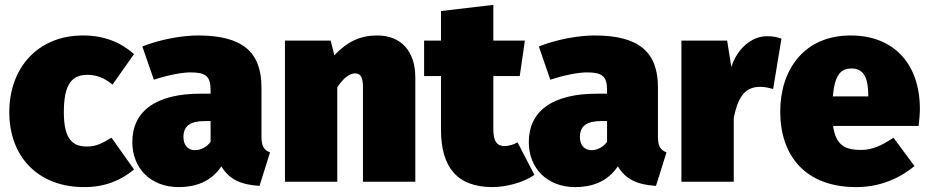

<svg xmlns="http://www.w3.org/2000/svg" viewBox="-20 -743 3797 785"><path d="M319 -598C136 -598 18 -467 18 -284C18 -104 134 22 324 22C410 22 475 -6 528 -50L436 -180C396 -156 372 -144 336 -144C281 -144 241 -168 241 -284C241 -401 275 -437 338 -437C373 -437 405 -426 440 -397L528 -522C473 -570 407 -598 319 -598Z M1049 -187V-386C1049 -528 974 -598 790 -598C724 -598 635 -582 562 -553L609 -417C666 -436 724 -447 758 -447C821 -447 841 -432 841 -374V-360H800C618 -360 521 -289 521 -162C521 -55 596 22 711 22C777 22 843 1 885 -63C918 -8 966 12 1041 17L1084 -120C1058 -130 1049 -146 1049 -187ZM777 -129C748 -129 730 -150 730 -183C730 -228 758 -248 818 -248H841V-163C827 -144 804 -129 777 -129Z M1522 -598C1453 -598 1400 -573 1347 -517L1332 -577H1145V0H1359V-386C1384 -424 1409 -443 1432 -443C1451 -443 1464 -432 1464 -387V0H1678V-426C1678 -536 1618 -598 1522 -598Z M2096 -161C2077 -150 2058 -146 2042 -146C2015 -146 1997 -161 1997 -215V-432H2105L2126 -577H1997V-723L1783 -698V-577H1714V-432H1783V-213C1783 -60 1848 21 1992 22C2046 22 2118 5 2165 -28Z M2670 -187V-386C2670 -528 2595 -598 2411 -598C2345 -598 2256 -582 2183 -553L2230 -417C2287 -436 2345 -447 2379 -447C2442 -447 2462 -432 2462 -374V-360H2421C2239 -360 2142 -289 2142 -162C2142 -55 2217 22 2332 22C2398 22 2464 1 2506 -63C2539 -8 2587 12 2662 17L2705 -120C2679 -130 2670 -146 2670 -187ZM2398 -129C2369 -129 2351 -150 2351 -183C2351 -228 2379 -248 2439 -248H2462V-163C2448 -144 2425 -129 2398 -129Z M3116 -595C3053 -595 2994 -544 2970 -469L2953 -577H2766V0H2980V-262C2996 -336 3019 -388 3088 -388C3107 -388 3123 -384 3141 -379L3175 -585C3154 -592 3139 -595 3116 -595Z M3741 -296C3741 -489 3628 -598 3458 -598C3266 -598 3170 -456 3170 -287C3170 -109 3270 22 3481 22C3582 22 3662 -17 3719 -64L3633 -180C3583 -146 3543 -130 3502 -130C3439 -130 3398 -145 3386 -228H3736C3738 -248 3741 -278 3741 -296ZM3530 -349H3385C3393 -437 3417 -463 3462 -463C3517 -463 3529 -415 3530 -356Z"/></svg>

Font: Glow Sans SC Normal Heavy
Style: Regular
Weight: 900
Designer: Ryoko NISHIZUKA (kana, bopomofo & ideographs); Paul D. Hunt (Latin, Greek & Cyrillic); Sandoll Communications, Soo-young
Version: Version 0.93